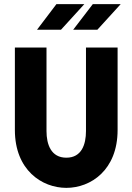

<svg xmlns="http://www.w3.org/2000/svg" viewBox="-20 -900 640 929"><path d="M52 -670V-271C52 -77 183 9 301 9C419 9 549 -77 549 -271V-670H396V-266C396 -201 375 -137 301 -137C227 -137 205 -201 205 -266V-670ZM159 -756H275L388 -880H253ZM334 -756H451L564 -880H429Z"/></svg>

Font: LT Wave Mono Black
Style: Regular
Weight: 900
Designer: Daniel Lyons
Version: Version 2.5 (Glyphs App)